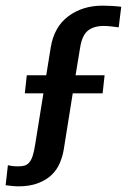

<svg xmlns="http://www.w3.org/2000/svg" viewBox="-58 -549 450 681"><path d="M37 -282H106L122 -381Q134 -454 184.5 -491.5Q235 -529 306 -529Q318 -529 337.5 -528Q357 -527 372 -525L363 -452Q348 -454 334.5 -455.5Q321 -457 310 -457Q275 -457 254 -440.5Q233 -424 226 -379L210 -282H313L306 -218H200L168 -18Q164 6 154 29.5Q144 53 125.5 71Q107 89 77.5 100.5Q48 112 6 112Q-3 112 -12 111Q-21 110 -38 108L-30 37Q-16 40 -9 40.5Q-2 41 6 41Q19 41 28.5 38.5Q38 36 45.5 27.5Q53 19 58 3.5Q63 -12 67 -38L96 -218H30Z"/></svg>

Font: Zilla Slab SemiBold
Style: Regular
Weight: 600
Designer: Typotheque.com
Foundry: Typotheque type foundry
Version: Version 1.0; 2017